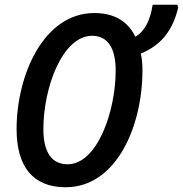

<svg xmlns="http://www.w3.org/2000/svg" viewBox="-20 -780 772 810"><path d="M257 10C471 10 581 -247 581 -484C581 -509 579 -532 574 -554C660 -589 709 -652 732 -749L728 -760H624C614 -695 591 -648 551 -625C520 -690 462 -725 378 -725C165 -725 50 -465 50 -235C50 -77 119 10 257 10ZM265 -87C200 -87 163 -135 163 -235C163 -410 243 -629 369 -629C434 -629 468 -577 468 -483C468 -309 390 -87 265 -87Z"/></svg>

Font: Noto Sans Display SemiCondensed Medium
Style: Italic
Weight: 500
Width: 4
Italic angle: -12°
Designer: Monotype Design Team
Foundry: Monotype Imaging Inc.
Version: Version 1.900